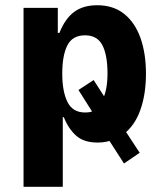

<svg xmlns="http://www.w3.org/2000/svg" viewBox="-20 -534 630 734"><path d="M70 180V-504H201V-408H207Q229 -463 263.5 -488.5Q298 -514 352 -514Q413 -514 454.5 -481Q496 -448 517 -389Q538 -330 538 -252Q538 -174 516.5 -113.5Q495 -53 451 -20L453 -43L514 50L454 91L389 -10L417 -1Q401 5 386 8Q371 11 353 11Q301 11 271.5 -15Q242 -41 224 -86H220V180ZM305 -104Q316 -104 324 -105.5Q332 -107 341 -112L340 -95L280 -190L338 -228L392 -144L373 -155Q382 -173 386.5 -198Q391 -223 391 -253Q391 -323 371.5 -361Q352 -399 305 -399Q257 -399 237.5 -360.5Q218 -322 218 -253Q218 -184 238 -144Q258 -104 305 -104Z"/></svg>

Font: Nunito Sans 7pt Condensed ExtraBold
Style: Regular
Weight: 800
Width: 3
Designer: Vernon Adams
Foundry: Vernon Adams
Version: Version 3.101;gftools[0.9.27]